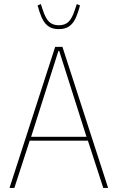

<svg xmlns="http://www.w3.org/2000/svg" viewBox="-20 -930 582 950"><path d="M491 0 415 -234H127L51 0H27L253 -698H289L515 0ZM321 -527 273 -678H269L221 -527L134 -253H408ZM271 -786Q250 -786 234.5 -792Q219 -798 206.5 -811.5Q194 -825 184.5 -847.5Q175 -870 166 -903L182 -910L191 -883Q205 -839 223 -822Q241 -805 271 -805Q301 -805 319 -822Q337 -839 351 -883L360 -910L376 -903Q367 -870 357.5 -847.5Q348 -825 335.5 -811.5Q323 -798 307.5 -792Q292 -786 271 -786Z"/></svg>

Font: IBM Plex Sans Cond Thin
Style: Regular
Weight: 100
Width: 3
Designer: Mike Abbink, Paul van der Laan, Pieter van Rosmalen
Foundry: Bold Monday
Version: Version 1.3